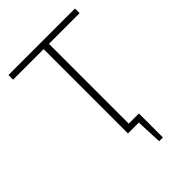

<svg xmlns="http://www.w3.org/2000/svg" viewBox="-242 -796 1053 1053"><g transform="rotate(-45 284.0 -269.5)"><path d="M383 -35V0H263V-35ZM354 151 347 -7H383V151ZM304 -690V0H263V-690ZM542 -690V-654H26V-690Z"/></g></svg>

Font: Exo 2 ExtraLight
Style: Regular
Weight: 250
Designer: Natanael Gama
Foundry: Natanael Gama
Version: Version 2.010